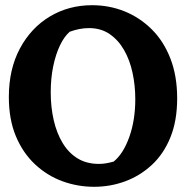

<svg xmlns="http://www.w3.org/2000/svg" viewBox="-20 -698 715 738"><path d="M342 20Q278 20 219.5 -1.5Q161 -23 114.5 -66.5Q68 -110 41 -174.5Q14 -239 14 -325Q14 -432 56.5 -511.5Q99 -591 171.5 -634.5Q244 -678 334 -678Q400 -678 458.5 -654.5Q517 -631 563 -585.5Q609 -540 635 -473Q661 -406 661 -320Q661 -234 635 -170Q609 -106 563.5 -64Q518 -22 461 -1Q404 20 342 20ZM360 -68Q375 -68 389 -70.5Q403 -73 417 -77Q454 -107 477 -171.5Q500 -236 500 -317Q500 -369 489.5 -418Q479 -467 457 -505.5Q435 -544 401.5 -567Q368 -590 322 -590Q304 -590 285.5 -586.5Q267 -583 248 -576Q227 -558 210.5 -523.5Q194 -489 184.5 -443Q175 -397 175 -343Q175 -286 186.5 -236Q198 -186 221 -148Q244 -110 278.5 -89Q313 -68 360 -68Z"/></svg>

Font: Eczar SemiBold
Style: Regular
Weight: 600
Designer: Vaibhav Singh
Foundry: Rosetta Type Foundry
Version: Version 2.000